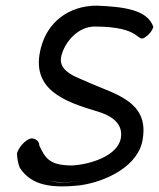

<svg xmlns="http://www.w3.org/2000/svg" viewBox="-20 -630 563 680"><path d="M40 -86C41 -68 44 -51 50 -36C90 26 160 38 266 26C355 13 474 -42 486 -141C506 -271 386 -297 298 -336C262 -354 183 -373 197 -431C210 -484 258 -536 315 -536C486 -536 462 -477 494 -498C509 -508 519 -521 523 -535C502 -597 415 -606 323 -610C223 -610 148 -551 125 -461C86 -313 208 -270 326 -235C363 -224 418 -199 408 -141C397 -77 297 -47 235 -44C154 -44 140 -71 119 -115C120 -130 105 -140 91 -140C67 -135 44 -104 40 -86ZM55 -87C56 -72 58 -58 64 -45C100 10 163 23 267 11C354 -2 460 -54 471 -140C489 -258 383 -281 290 -322C261 -337 164 -358 182 -432C196 -490 250 -551 317 -551C444 -551 473 -516 485 -509C485 -509 486 -510 487 -510C497 -517 502 -524 507 -533C486 -581 412 -591 320 -595C227 -595 161 -543 140 -460C104 -325 213 -285 333 -249C370 -238 435 -211 423 -141C409 -61 294 -32 233 -29H232C146 -29 126 -62 105 -107L104 -110V-113C104 -117 99 -124 90 -125C77 -121 59 -101 55 -87ZM75 -86C77 -92 81 -101 86 -108C105 -68 125 -29 232 -29H234H236C318 -33 430 -70 443 -141C454 -204 393 -235 348 -248C235 -282 122 -317 160 -460C183 -551 257 -594 318 -595C405 -591 468 -585 488 -534C486 -529 484 -524 481 -521C455 -536 406 -551 317 -551C215 -551 175 -480 162 -431C146 -366 241 -340 270 -326L271 -325H272C364 -284 470 -266 451 -141C439 -47 328 2 259 12C170 22 122 16 85 -40C79 -54 76 -69 75 -86Z"/></svg>

Font: Snowfall
Style: EcoObl
Weight: 400
Designer: Jasper
Foundry: Cannot Into Space Fonts
Version: Version 0.9